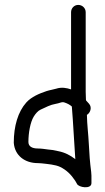

<svg xmlns="http://www.w3.org/2000/svg" viewBox="-20 -718 439 801"><path d="M294.2 -53.8C275 -69.2 251 -82.1 223.4 -87.3L198.5 -92.3C198.2 -92.3 197.7 -92.4 197.4 -92.4L179.4 -94.4C167.9 -95.7 154 -98.5 138 -98.5C112.9 -98.5 98.5 -107.7 98.5 -125.8C98.5 -163.5 106.4 -208.2 120.6 -231.4C128.3 -243.9 138.4 -255.7 149.2 -260.6C171.2 -270.7 189.7 -280.9 212.1 -284.7C227.6 -287.3 233.8 -291.5 240 -291.5C240.6 -291.5 241.5 -291.6 242.4 -291.7C242.4 -291.7 245.6 -291.7 249.9 -290.2C262.3 -285.8 271.7 -280.9 279.7 -273.6C285.8 -200.9 288.8 -127.7 294.2 -53.8ZM337.5 -335V-667C337.5 -684.6 323 -697.5 306.5 -697.5C289.3 -697.5 276.5 -683.7 276.5 -667V-345C259 -351.2 236.6 -355.4 214 -347.9C205.8 -345.1 188.1 -342.5 174 -337.9C144.8 -328.1 111.3 -314.5 89.6 -290.3C55.1 -251.6 37.5 -191.9 37.5 -123C37.5 -122.8 37.5 -122.3 37.5 -122C41.7 -68.5 84 -37.5 138 -37.5C143.6 -37.5 148.6 -37.1 153.5 -36.6C179.7 -33.6 211 -31.1 230.7 -21.7C257 -9 276 9.5 293.6 35.9C296.3 40 300 46.5 301 48.8C307 64 361.5 72.9 361.5 46V28C361.5 20.3 361.8 10 360.4 -0.7C355.1 -40.7 352.6 -76.6 350.5 -118.6C348.4 -161.1 343.2 -197.6 342.6 -238.8C356.1 -246.4 365.5 -269.6 351.3 -285.4L342.7 -294.9C338 -300.2 338.5 -298.9 338.5 -303C338.5 -313.7 337.5 -324.3 337.5 -335Z"/></svg>

Font: CiSf OpenHand
Style: Bd
Weight: 400
Foundry: Cannot Into Space Fonts
Version: Version 0.7892